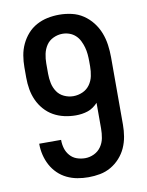

<svg xmlns="http://www.w3.org/2000/svg" viewBox="-85 -804 669 873"><g transform="rotate(-10 250.0 -367.5)"><path d="M253 8Q227 8 202 3.5Q177 -1 154 -12Q131 -23 112.5 -41Q94 -59 82 -81.5Q70 -104 64 -129Q58 -154 58 -179Q58 -179 58 -179.5Q58 -180 58 -181H159Q159 -181 159 -180.5Q159 -180 159 -180Q159 -160 164.5 -141.5Q170 -123 183 -108Q196 -93 214.5 -86.5Q233 -80 253 -80Q274 -80 294 -89.5Q314 -99 326.5 -117Q339 -135 343 -156.5Q347 -178 347 -200V-319Q338 -309 326 -300.5Q314 -292 300.5 -287.5Q287 -283 273 -281Q259 -279 245 -279Q218 -279 191.5 -285Q165 -291 142 -304Q119 -317 101 -337.5Q83 -358 72 -382.5Q61 -407 56.5 -433.5Q52 -460 52 -487V-535Q52 -562 56.5 -589Q61 -616 72.5 -640.5Q84 -665 102 -685.5Q120 -706 144 -719Q168 -732 194.5 -737.5Q221 -743 249 -743Q278 -743 306.5 -736.5Q335 -730 359 -714Q383 -698 401 -675Q419 -652 429.5 -625Q440 -598 444 -569Q448 -540 448 -511V-200Q448 -173 443.5 -146Q439 -119 428 -94.5Q417 -70 398.5 -49.5Q380 -29 356.5 -15.5Q333 -2 306.5 3Q280 8 253 8ZM249 -367Q271 -367 291.5 -376Q312 -385 325 -403Q338 -421 342.5 -443Q347 -465 347 -487V-511Q347 -527 345.5 -543.5Q344 -560 339.5 -576Q335 -592 327.5 -607Q320 -622 308 -633Q296 -644 280.5 -649.5Q265 -655 248 -655Q227 -655 206.5 -645.5Q186 -636 174 -618Q162 -600 157.5 -578.5Q153 -557 153 -535V-487Q153 -465 157.5 -443.5Q162 -422 174 -404Q186 -386 206.5 -376.5Q227 -367 249 -367Z"/></g></svg>

Font: iosevka_custom_sans_ss08 SmBd
Style: Regular
Weight: 600
Designer: Belleve Invis
Foundry: Belleve Invis
Version: Version 10.3.0; ttfautohint (v1.8.3)